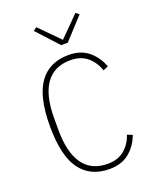

<svg xmlns="http://www.w3.org/2000/svg" viewBox="-169 -1031 938 1143"><g transform="rotate(-20 300.0 -459.5)"><path d="M325 12Q204 12 140.5 -74.5Q77 -161 77 -349Q77 -536 140.5 -623Q204 -710 325 -710Q402 -710 451 -669.5Q500 -629 523 -566L491 -553Q471 -610 430 -643.5Q389 -677 325 -677Q222 -677 169.5 -603.5Q117 -530 117 -387V-311Q117 -168 169.5 -94.5Q222 -21 325 -21Q389 -21 430 -54.5Q471 -88 491 -145L523 -132Q500 -69 451 -28.5Q402 12 325 12ZM305 -780 181 -915 202 -931 326 -806 450 -931 471 -915 347 -780Z"/></g></svg>

Font: IBM Plex Mono ExtraLight
Style: Regular
Weight: 200
Monospace: yes
Designer: Mike Abbink, Paul van der Laan, Pieter van Rosmalen
Foundry: Bold Monday
Version: Version 2.3